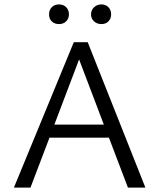

<svg xmlns="http://www.w3.org/2000/svg" viewBox="-20 -849 721 869"><path d="M473 -226H204L118 0H43L314 -658H377L638 0H559ZM202 -784Q202 -804 214.5 -816.5Q227 -829 247 -829Q267 -829 279.5 -816.5Q292 -804 292 -784Q292 -765 279.5 -752.5Q267 -740 247 -740Q227 -740 214.5 -752Q202 -764 202 -784ZM392 -784Q392 -803 405.5 -816Q419 -829 439 -829Q458 -829 470.5 -816.5Q483 -804 483 -784Q483 -765 471 -752.5Q459 -740 439 -740Q419 -740 405.5 -752.5Q392 -765 392 -784ZM450 -285 338 -580 226 -285Z"/></svg>

Font: LXGW Bright GB
Style: Regular
Weight: 400
Designer: Christian Thalmann (Catharsis Fonts)
Foundry: LXGW / Christian Thalmann (Catharsis Fonts) / Fontworks Inc.
Version: Version 5.510